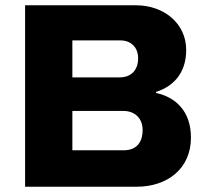

<svg xmlns="http://www.w3.org/2000/svg" viewBox="-20 -707 785 727"><path d="M75 0H498C612 0 703 -67 703 -186C703 -286 645 -339 571 -355V-359C634 -379 685 -428 685 -518C685 -618 601 -687 495 -687H75ZM254 -414V-554H436C475 -554 503 -529 503 -486C503 -442 477 -414 433 -414ZM254 -138V-287H446C493 -287 520 -257 520 -215C520 -162 491 -138 449 -138Z"/></svg>

Font: Archivo ExtraBold
Style: Regular
Weight: 800
Designer: Hector Gatti
Foundry: Omnibus-Type
Version: Version 2.001